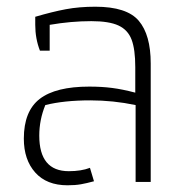

<svg xmlns="http://www.w3.org/2000/svg" viewBox="-20 -542 553 572"><path d="M51 -129Q51 -211 98.5 -247.5Q146 -284 246 -284Q283 -284 314 -280Q345 -276 383 -266V-342Q383 -395 372 -424Q361 -453 333 -466Q305 -479 252 -479Q192 -479 128 -468V-391H99Q85 -427 85 -468V-492Q136 -507 176 -514.5Q216 -522 264 -522Q358 -522 393.5 -480Q429 -438 429 -353V0H384V-229Q317 -243 249 -243Q171 -243 115 -229Q97 -185 97 -138Q97 -32 185 -32Q222 -32 248 -42L260 -2Q238 4 221 7Q204 10 181 10Q119 10 85 -28Q51 -66 51 -129Z"/></svg>

Font: Athiti Light
Style: Regular
Weight: 300
Designer: CadsonDemak Team
Foundry: CadsonDemak
Version: Version 1.032